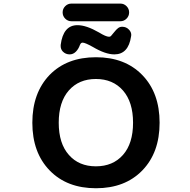

<svg xmlns="http://www.w3.org/2000/svg" viewBox="-20 -1090 1040 1052"><path d="M357.4 -241.2Q412.1 -178.7 505.4 -178.7Q598.6 -178.7 653.8 -241.2Q709 -303.7 709 -417.5Q709 -531.2 653.8 -594.2Q598.6 -657.2 505.4 -657.2Q412.1 -657.2 356.9 -594.2Q301.8 -531.2 301.8 -417.5Q301.8 -303.7 357.4 -241.2ZM252 -679.7Q346.7 -776.4 505.9 -776.4Q665 -776.4 759.8 -678.7Q854.5 -581.1 854.5 -417.5Q854.5 -253.9 759.8 -156.2Q665 -58.6 505.9 -58.6Q346.7 -58.6 252 -156.2Q157.2 -253.9 157.2 -417.5Q157.2 -581.1 252 -679.7ZM522.5 -912.1Q560.5 -888.7 577.1 -888.7Q578.1 -888.7 578.1 -888.7Q584 -888.7 587.9 -892.6Q592.8 -897.5 605 -913.1Q617.2 -928.7 627 -936Q636.7 -943.4 649.4 -943.4Q671.9 -943.4 686.5 -927.7Q699.2 -915 699.2 -898.4Q699.2 -894.5 698.2 -890.6Q683.6 -792 606.4 -792Q557.6 -792 488.3 -833Q446.3 -856.4 432.6 -856.4Q423.8 -856.4 418.9 -845.7Q418 -844.7 418 -843.8Q410.2 -821.3 395.5 -806.6Q380.9 -792 361.3 -792Q339.8 -792 324.2 -807.6Q312.5 -820.3 312.5 -836.9Q312.5 -840.8 312.5 -843.8Q326.2 -952.1 404.3 -952.1Q453.1 -952.1 522.5 -912.1ZM371.1 -973.6Q351.6 -973.6 337.4 -987.8Q323.2 -1002 323.2 -1022Q323.2 -1042 337.4 -1056.2Q351.6 -1070.3 371.1 -1070.3H639.6Q659.2 -1070.3 673.3 -1056.2Q687.5 -1042 687.5 -1022Q687.5 -1002 673.3 -987.8Q659.2 -973.6 639.6 -973.6Z"/></svg>

Font: Gen Jyuu Gothic Monospace Bold
Style: Bold
Weight: 700
Designer: [Source Han Sans]
Ryoko NISHIZUKA  (kana & ideographs); Paul D. Hunt (Latin, Greek & Cyrillic); Wenlong ZHANG  (bopomofo
Version: Version 1.002.20150607